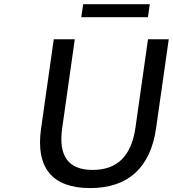

<svg xmlns="http://www.w3.org/2000/svg" viewBox="-20 -911 846 940"><path d="M421.4 9.8C606 9.8 716.3 -88.9 744.1 -282.7L806.2 -718.8H704.6L643.1 -285.6C623 -146 553.2 -79.1 434.1 -79.1C314.9 -79.1 264.6 -146 284.7 -285.6L346.2 -718.8H243.2L181.2 -282.7C153.3 -88.9 236.3 9.8 421.4 9.8ZM704.1 -826.7 713.4 -890.6H387.2L377.9 -826.7Z"/></svg>

Font: Winston
Style: Italic
Weight: 400
Italic angle: -8.13011°
Designer: Vernon Adams, Kim Jin-seong, David Berlow, Cristiano Sobral
Foundry: The Winston Project Authors
Version: Version 3.004